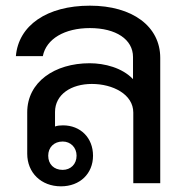

<svg xmlns="http://www.w3.org/2000/svg" viewBox="-20 -646 662 677"><path d="M195 11C262 11 308 -34 308 -97C308 -160 264 -204 202 -204C192 -204 182 -203 174 -200V-251C174 -313 231 -350 304 -350C377 -350 450 -314 450 -249V0H545V-442C545 -553 447 -626 297 -626C145 -626 45 -556 36 -448H131C143 -509 208 -547 297 -547C389 -547 449 -507 449 -445V-367C411 -407 349 -423 296 -423C173 -423 76 -357 76 -250V-104C76 -37 125 11 195 11ZM150 -97C150 -126 170 -147 201 -147C229 -147 250 -126 250 -97C250 -67 229 -47 201 -47C170 -47 150 -67 150 -97Z"/></svg>

Font: TPK Tissa Web Medium
Style: Regular
Weight: 500
Designer: Jacques Le Bailly, Suppakit Chalermlarp | Katatrad Co.,Ltd.
Foundry: Jacques Le Bailly, Cadson Demak Co.,Ltd.
Version: Version 5.000;Glyphs 3.1.2 (3151)